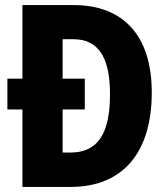

<svg xmlns="http://www.w3.org/2000/svg" viewBox="-20 -734 660 754"><path d="M270 -714H68V-425H9V-304H68V0H258C458 0 576 -130 576 -371C576 -593 465 -714 270 -714ZM268 -580C363 -580 412 -514 412 -364C412 -209 364 -135 257 -135H226V-304H313V-425H226V-580Z"/></svg>

Font: Noto Sans Thai Looped Condensed ExtraBold
Style: Regular
Weight: 800
Width: 3
Designer: Sasikarn Vongin, Ben Mitchell
Foundry: The Fontpad Ltd
Version: Version 1.001